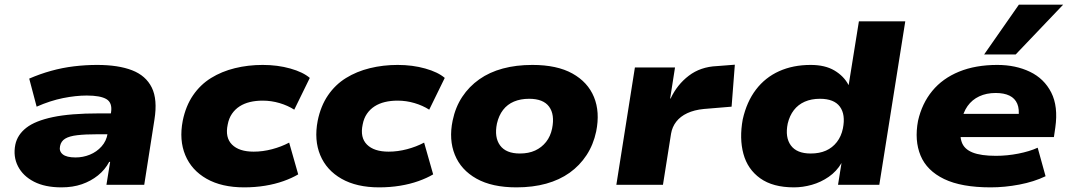

<svg xmlns="http://www.w3.org/2000/svg" viewBox="-20 -797 4614 828"><path d="M245 11Q174 11 126.5 -13.5Q79 -38 57.5 -80Q36 -122 46 -173Q55 -216 93.5 -246Q132 -276 208 -292Q284 -308 407 -308H484L470 -218H400Q348 -218 313.5 -214Q279 -210 261 -199Q243 -188 239 -167Q234 -145 250.5 -131.5Q267 -118 306 -118Q338 -118 367.5 -130Q397 -142 418 -165.5Q439 -189 444 -221L459 -313Q465 -354 439 -369.5Q413 -385 354 -385Q307 -385 252 -374Q197 -363 138 -337L106 -458Q152 -478 200.5 -491.5Q249 -505 299 -511Q349 -517 399 -517Q490 -517 549.5 -494Q609 -471 634.5 -419.5Q660 -368 646 -281L602 0H439L455 -99H451Q433 -65 402.5 -40.5Q372 -16 333 -2.5Q294 11 245 11Z M1033 11Q936 11 871 -26Q806 -63 779 -128Q752 -193 768 -276Q781 -340 812.5 -386Q844 -432 890 -460.5Q936 -489 993 -503Q1050 -517 1113 -517Q1177 -517 1232 -501.5Q1287 -486 1316 -461L1249 -324Q1221 -342 1185.5 -352.5Q1150 -363 1113 -363Q1083 -363 1058 -357Q1033 -351 1013.5 -338.5Q994 -326 980.5 -306.5Q967 -287 962 -260Q950 -204 980.5 -173.5Q1011 -143 1074 -143Q1113 -143 1153 -153.5Q1193 -164 1227 -182L1266 -45Q1239 -29 1202.5 -16Q1166 -3 1123 4Q1080 11 1033 11Z M1615 11Q1518 11 1453 -26Q1388 -63 1361 -128Q1334 -193 1350 -276Q1363 -340 1394.5 -386Q1426 -432 1472 -460.5Q1518 -489 1575 -503Q1632 -517 1695 -517Q1759 -517 1814 -501.5Q1869 -486 1898 -461L1831 -324Q1803 -342 1767.5 -352.5Q1732 -363 1695 -363Q1665 -363 1640 -357Q1615 -351 1595.5 -338.5Q1576 -326 1562.5 -306.5Q1549 -287 1544 -260Q1532 -204 1562.5 -173.5Q1593 -143 1656 -143Q1695 -143 1735 -153.5Q1775 -164 1809 -182L1848 -45Q1821 -29 1784.5 -16Q1748 -3 1705 4Q1662 11 1615 11Z M2207 11Q2102 11 2035 -26.5Q1968 -64 1941.5 -129.5Q1915 -195 1932 -277Q1944 -335 1973.5 -379.5Q2003 -424 2047 -455Q2091 -486 2148.5 -501.5Q2206 -517 2276 -517Q2382 -517 2448.5 -480Q2515 -443 2541.5 -378.5Q2568 -314 2551 -230Q2539 -173 2509.5 -128Q2480 -83 2436.5 -52Q2393 -21 2335.5 -5Q2278 11 2207 11ZM2222 -135Q2260 -135 2288 -148Q2316 -161 2335 -185Q2354 -209 2361 -243Q2373 -303 2348 -337Q2323 -371 2262 -371Q2225 -371 2196.5 -359Q2168 -347 2149.5 -323Q2131 -299 2123 -264Q2111 -205 2136.5 -170Q2162 -135 2222 -135Z M2638 0 2718 -506H2891L2870 -372H2872Q2900 -432 2950.5 -470.5Q3001 -509 3072 -512L3149 -518L3135 -337L3015 -327Q2974 -323 2944 -309Q2914 -295 2896.5 -272.5Q2879 -250 2874 -221L2839 0Z M3404 11Q3313 11 3258.5 -28Q3204 -67 3186 -133.5Q3168 -200 3183 -282Q3200 -358 3240 -410.5Q3280 -463 3340 -490Q3400 -517 3476 -517Q3538 -517 3578.5 -493Q3619 -469 3639 -431H3640L3684 -705H3884L3772 0H3594L3609 -94Q3588 -58 3554 -34.5Q3520 -11 3481 0Q3442 11 3404 11ZM3476 -135Q3514 -135 3542 -147.5Q3570 -160 3589 -184.5Q3608 -209 3615 -243Q3627 -303 3602 -337Q3577 -371 3516 -371Q3479 -371 3450.5 -358.5Q3422 -346 3403.5 -322Q3385 -298 3377 -264Q3365 -205 3390.5 -170Q3416 -135 3476 -135Z M4252 11Q4126 11 4051.5 -25Q3977 -61 3950 -126Q3923 -191 3939 -276Q3956 -351 4000.5 -405Q4045 -459 4116 -488Q4187 -517 4281 -517Q4360 -517 4421.5 -487.5Q4483 -458 4513.5 -398Q4544 -338 4531 -247L4525 -206H4089L4105 -306H4388L4372 -289Q4377 -326 4367 -349.5Q4357 -373 4333.5 -384.5Q4310 -396 4274 -396Q4234 -396 4203 -381.5Q4172 -367 4152.5 -339.5Q4133 -312 4126 -272L4124 -260Q4117 -214 4127.5 -184Q4138 -154 4174 -139.5Q4210 -125 4275 -125Q4323 -125 4371.5 -134.5Q4420 -144 4455 -160L4489 -37Q4439 -13 4376 -1Q4313 11 4252 11ZM4224 -562 4374 -777H4565L4360 -562Z"/></svg>

Font: Nunito Sans 7pt SemiExpanded Black
Style: Italic
Weight: 900
Width: 6
Italic angle: -9°
Designer: Vernon Adams
Foundry: Vernon Adams
Version: Version 3.101;gftools[0.9.27]